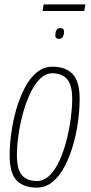

<svg xmlns="http://www.w3.org/2000/svg" viewBox="-20 -845 416 875"><path d="M148 10Q87 10 55.5 -23Q24 -56 24 -136Q24 -184 31.5 -239Q39 -294 54.5 -347.5Q70 -401 93 -445Q116 -489 147.5 -515Q179 -541 219 -541Q279 -541 311 -507.5Q343 -474 343 -395Q343 -346 335.5 -290.5Q328 -235 312.5 -182Q297 -129 274 -85.5Q251 -42 219.5 -16Q188 10 148 10ZM148 -20Q180 -20 206 -45.5Q232 -71 251 -113Q270 -155 283 -205Q296 -255 302.5 -304.5Q309 -354 309 -394Q309 -458 285.5 -484.5Q262 -511 219 -511Q187 -511 161.5 -485Q136 -459 116.5 -417Q97 -375 83.5 -324.5Q70 -274 63.5 -225Q57 -176 57 -137Q57 -72 80.5 -46Q104 -20 148 -20ZM248 -668Q232 -668 232 -684Q232 -697 237 -707Q242 -717 255 -717Q272 -717 272 -700Q272 -688 267 -678Q262 -668 248 -668ZM174 -795 179 -825H369L364 -795Z"/></svg>

Font: Georama SemiCondensed ExtraLight
Style: Italic
Weight: 200
Width: 4
Italic angle: -9°
Designer: Jean-Baptiste Levee
Foundry: Production Type
Version: Version 1.000